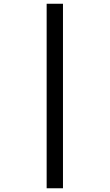

<svg xmlns="http://www.w3.org/2000/svg" viewBox="-20 -778 591 1033"><path d="M231 -757.8H318.8V234.9H231Z"/></svg>

Font: Open Sans Semibold
Style: Regular
Weight: 600
Foundry: Ascender Corporation
Version: Version 1.10